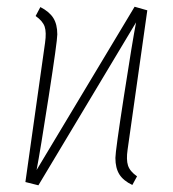

<svg xmlns="http://www.w3.org/2000/svg" viewBox="-20 -550 518 576"><path d="M362.8 -101.1Q358.4 -70.8 364 -53.5Q369.6 -36.1 391.1 -21L377 4.9Q350.1 -7.8 338.1 -26.9Q326.2 -45.9 326.2 -76.2Q326.2 -96.2 351.8 -261.7Q377.4 -427.2 388.2 -482.9L95.2 5.9L56.2 -3.9L115.2 -421.9Q119.6 -453.1 114 -470Q108.4 -486.8 86.9 -502L101.1 -528.8Q127.9 -515.1 139.9 -496.1Q151.9 -477.1 151.9 -446.8Q151.9 -426.8 126.2 -261.2Q100.6 -95.7 89.8 -40L383.8 -529.8L421.9 -519Z"/></svg>

Font: Fira Sans Compressed UltraLight
Style: Italic
Weight: 200
Width: 3
Italic angle: -8°
Designer: Carrois Corporate & Edenspiekermann AG
Foundry: Carrois Corporate GbR & Edenspiekermann AG
Version: Version 4.203;PS 004.203;hotconv 1.0.88;makeotf.lib2.5.64775